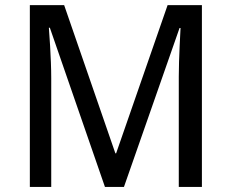

<svg xmlns="http://www.w3.org/2000/svg" viewBox="-20 -734 910 754"><path d="M392.1 0 175.8 -625H171.9Q174.8 -588.9 176.8 -553.2Q178.7 -522.5 179.9 -488.5Q181.2 -454.6 181.2 -426.8V0H97.2V-713.9H231.9L433.1 -131.8H436L638.2 -713.9H772.9V0H682.1V-433.1Q682.1 -458.5 683.1 -491.2Q684.1 -523.9 685.5 -553.7Q687.5 -588.4 689 -624H685.1L466.8 0Z"/></svg>

Font: Droid Sans
Style: Regular
Weight: 400
Version: Version 1.00 build 113